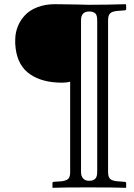

<svg xmlns="http://www.w3.org/2000/svg" viewBox="-20 -668 642 922"><path d="M407.2 200.2Q426.8 200.2 436.8 190.9Q446.8 181.6 446.8 158.2V-570.8Q446.8 -595.7 437 -604.2Q427.2 -612.8 408.2 -612.8Q369.1 -612.8 369.1 -570.8V158.2Q369.1 178.2 379.4 189.2Q389.6 200.2 407.2 200.2ZM499 -570.8V158.2Q499 183.1 510.3 192.4Q521.5 201.7 551.8 203.1L578.1 205.1Q585.9 205.1 585.9 212.9V231.9L584 233.9Q534.2 231.9 402.8 231.9Q280.8 231.9 232.9 233.9L231.9 231.9V212.9Q231.9 205.1 237.8 205.1L266.1 203.1Q279.8 203.1 287.1 200.2Q303.2 196.8 309.6 188.5Q315.9 180.2 316.9 163.1V139.2V-275.9Q300.8 -271 277.8 -271Q183.1 -271 124.5 -311.3Q65.9 -351.6 55.2 -435.1Q51.8 -460 53.2 -481.9Q54.2 -513.7 66.2 -542.7Q78.1 -571.8 100.8 -595.7Q123.5 -619.6 160.6 -633.8Q197.8 -647.9 244.1 -647.9Q287.6 -647.9 343 -646.5Q398.4 -645 405.8 -645Q495.1 -645 584 -647.9L585.9 -642.1V-626Q585.9 -618.2 578.1 -618.2L551.8 -616.2Q521.5 -614.7 510.3 -605.2Q499 -595.7 499 -570.8Z"/></svg>

Font: Common Serif News
Style: Regular
Weight: 450
Designer: Philipp H. Poll, Khaled Hosny
Foundry: Stefan Peev, Context Ltd.
Version: Version 1.026